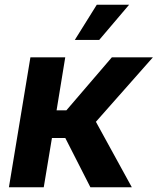

<svg xmlns="http://www.w3.org/2000/svg" viewBox="-20 -787 662 807"><path d="M17.5 0 107.8 -545.9H254.2L217.8 -323.3H259L450 -545.9H622.5L383.1 -275.1L534 0H359.9L254.5 -206.9H198.3L163.9 0ZM294.4 -619.1 386.8 -767.1H522.7L397 -619.1Z"/></svg>

Font: Inter
Style: Italic
Weight: 400
Italic angle: -9.3988°
Designer: Rasmus Andersson
Foundry: rsms
Version: Version 4.001;git-66647c0bb